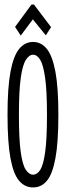

<svg xmlns="http://www.w3.org/2000/svg" viewBox="-20 -811 290 842"><path d="M125 11Q89 11 64 -18Q39 -47 26 -116.5Q13 -186 13 -308Q13 -427 26 -496.5Q39 -566 64 -596.5Q89 -627 125 -627Q161 -627 185.5 -596.5Q210 -566 223 -496.5Q236 -427 236 -308Q236 -186 223 -116.5Q210 -47 185.5 -18Q161 11 125 11ZM125 -45Q143 -45 156.5 -66Q170 -87 178 -143.5Q186 -200 186 -308Q186 -412 178 -469Q170 -526 156.5 -548.5Q143 -571 125 -571Q108 -571 93.5 -548.5Q79 -526 71 -469Q63 -412 63 -308Q63 -200 71 -143.5Q79 -87 93.5 -66Q108 -45 125 -45ZM71 -655 46 -693 118 -791H129L204 -692L181 -656L124 -726Z"/></svg>

Font: Inconsolata UltraCondensed
Style: Regular
Weight: 400
Width: 1
Monospace: yes
Designer: Raph Levien, Cyreal, Brenton Simpson
Foundry: Raph Levien, Cyreal, Google
Version: Version 3.000; ttfautohint (v1.8.2.53-6de2)